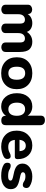

<svg xmlns="http://www.w3.org/2000/svg" viewBox="1178 -1928 758 3153"><g transform="rotate(90 1556.5 -351.0)"><path d="M135 6Q104 6 80.5 -11.5Q57 -29 57 -67V-430Q57 -466 81.5 -483.5Q106 -501 136 -501Q166 -501 187.5 -484Q209 -467 209 -433V-395L196 -401Q218 -452 260.5 -477.5Q303 -503 359 -503Q420 -503 461.5 -472.5Q503 -442 517 -366L494 -394Q514 -441 559 -472Q604 -503 666 -503Q742 -503 787.5 -457.5Q833 -412 833 -295V-67Q833 -29 809.5 -11.5Q786 6 755 6Q724 6 700.5 -11.5Q677 -29 677 -67V-298Q677 -346 660 -364Q643 -382 612 -382Q572 -382 547.5 -354Q523 -326 523 -275V-67Q523 -29 499.5 -11.5Q476 6 445 6Q414 6 390.5 -11.5Q367 -29 367 -67V-298Q367 -346 350 -364Q333 -382 302 -382Q262 -382 237.5 -354Q213 -326 213 -275V-67Q213 -29 189.5 -11.5Q166 6 135 6Z M1182 8Q1063 8 991.5 -61Q920 -130 920 -248Q920 -366 991.5 -434.5Q1063 -503 1182 -503Q1301 -503 1372.5 -434.5Q1444 -366 1444 -248Q1444 -130 1372.5 -61Q1301 8 1182 8ZM1182 -110Q1289 -110 1289 -248Q1289 -318 1261.5 -352Q1234 -386 1182 -386Q1130 -386 1102.5 -352Q1075 -318 1075 -248Q1075 -110 1182 -110Z M1727 8Q1632 8 1571 -63Q1510 -134 1510 -250Q1510 -366 1570.5 -434.5Q1631 -503 1727 -503Q1785 -503 1830 -475Q1875 -447 1892 -399L1879 -380V-642Q1879 -710 1955 -710Q1991 -710 2013 -690Q2035 -670 2035 -639V-67Q2035 6 1958 6Q1881 6 1881 -67V-118L1892 -96Q1875 -48 1830 -20Q1785 8 1727 8ZM1773 -110Q1825 -110 1853 -145.5Q1881 -181 1881 -248Q1881 -314 1853 -349.5Q1825 -385 1773 -385Q1721 -385 1693 -350Q1665 -315 1665 -250Q1665 -183 1693.5 -146.5Q1722 -110 1773 -110Z M2389 8Q2268 8 2196.5 -60.5Q2125 -129 2125 -247Q2125 -360 2193.5 -431.5Q2262 -503 2368 -503Q2470 -503 2531.5 -437.5Q2593 -372 2593 -262Q2593 -216 2553 -216H2263L2264 -293H2500L2462 -278Q2462 -396 2372 -396Q2325 -396 2299.5 -362Q2274 -328 2274 -263Q2274 -180 2301.5 -144Q2329 -108 2392 -108Q2446 -108 2481 -128Q2516 -148 2544 -148Q2590 -148 2590 -90Q2590 -54 2552 -33Q2518 -15 2473 -3.5Q2428 8 2389 8Z M2869 8Q2750 8 2683 -34Q2652 -53 2652 -93Q2652 -148 2698 -148Q2733 -148 2766 -127Q2799 -106 2874 -106Q2945 -106 2945 -145Q2945 -164 2924.5 -174Q2904 -184 2833 -198Q2745 -215 2705.5 -249Q2666 -283 2666 -344Q2666 -413 2726.5 -458Q2787 -503 2878 -503Q2969 -503 3036 -461Q3067 -442 3067 -405Q3067 -380 3054 -363.5Q3041 -347 3021 -347Q2986 -347 2957 -368.5Q2928 -390 2872 -390Q2843 -390 2825.5 -379.5Q2808 -369 2808 -350Q2808 -330 2828.5 -319Q2849 -308 2909 -297Q3007 -278 3046.5 -245Q3086 -212 3086 -148Q3086 -77 3027 -34.5Q2968 8 2869 8Z"/></g></svg>

Font: Nunito VF Beta Light
Style: Regular
Weight: 300
Designer: Vernon Adams
Foundry: newtypography
Version: Version 3.001